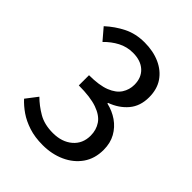

<svg xmlns="http://www.w3.org/2000/svg" viewBox="-189 -758 878 878"><g transform="rotate(45 249.5 -319.0)"><path d="M236 12Q185 12 145.5 -1Q106 -14 77 -34Q48 -54 26 -78L69 -134Q98 -105 136.5 -82.5Q175 -60 230 -60Q288 -60 324.5 -91Q361 -122 361 -174Q361 -211 342 -239Q323 -267 279 -282.5Q235 -298 160 -298V-364Q226 -364 265 -379.5Q304 -395 321 -421.5Q338 -448 338 -480Q338 -526 309 -552.5Q280 -579 230 -579Q191 -579 157.5 -561.5Q124 -544 96 -515L49 -570Q87 -605 132 -627.5Q177 -650 234 -650Q290 -650 333.5 -630.5Q377 -611 401.5 -575Q426 -539 426 -487Q426 -430 394.5 -392.5Q363 -355 311 -336V-332Q350 -323 381 -301.5Q412 -280 430.5 -247Q449 -214 449 -170Q449 -113 420.5 -72.5Q392 -32 343.5 -10Q295 12 236 12Z"/></g></svg>

Font: Assistant ExtraLight Medium
Style: Regular
Weight: 500
Version: Version 3.000